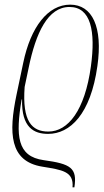

<svg xmlns="http://www.w3.org/2000/svg" viewBox="-20 -566 447 826"><path d="M292 240H300C313 156 284 139 168 123C53 107 47 18 73 -138H75C72 -17 126 10 187 10C281 10 370 -74 399 -282C423 -450 377 -546 282 -546C186 -546 112 -450 80 -296L51 -158C17 5 20 128 162 151C247 165 298 171 292 240ZM188 0C117 0 75 -44 86 -192L103 -273C134 -425 186 -536 279 -536C371 -536 392 -432 371 -280C345 -91 273 0 188 0Z"/></svg>

Font: Noto Serif Display Condensed Thin
Style: Italic
Weight: 100
Width: 3
Italic angle: -12°
Designer: Monotype Design Team
Foundry: Monotype Imaging Inc.
Version: Version 2.009